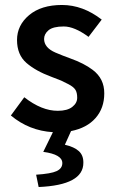

<svg xmlns="http://www.w3.org/2000/svg" viewBox="-20 -523 471 776"><path d="M231.9 136.2Q231.9 101.1 154.8 90.8L193.8 11.2Q97.7 5.4 23.9 -56.2L78.1 -129.9Q148.9 -74.7 213.9 -75.2Q252 -75.2 272 -90.8Q292 -106.4 292 -127.9Q292 -148.9 284.7 -160.2Q277.3 -171.9 256.8 -182.6Q236.3 -193.4 227.1 -197.3Q217.3 -201.2 187 -212.9Q125 -235.8 86.9 -268.6Q48.8 -301.8 48.8 -361.3Q48.8 -420.9 97.7 -461.9Q146.5 -502.9 230.5 -502.9Q314.9 -502.9 391.1 -443.8L337.9 -374Q280.8 -416 237.8 -416Q194.8 -416 176.3 -400.9Q158.2 -385.7 158.2 -365.2Q158.7 -330.1 204.1 -310.5Q234.9 -297.4 263.7 -287.1Q319.8 -267.1 354.5 -240.7Q401.9 -205.1 401.4 -145.5Q401.4 -85.9 366.2 -45.9Q331.1 -5.9 267.1 6.8L242.2 62Q280.3 70.8 298.8 87.9Q317.4 105 316.9 134.8Q317.4 225.1 136.2 232.9L126 183.1Q186 179.2 209 168.5Q231.9 157.7 231.9 136.2Z"/></svg>

Font: SourceSansPro-Semibold
Style: Regular
Weight: 600
Designer: Paul D. Hunt
Foundry: Adobe Systems Incorporated
Version: Version 2.020;PS 2.0;hotconv 1.0.86;makeotf.lib2.5.63406